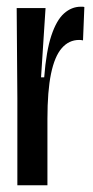

<svg xmlns="http://www.w3.org/2000/svg" viewBox="-20 -552 276 572"><path d="M31.7 0V-259L29.7 -528H115.7L102.3 -321.7H111.7Q117.7 -400 133 -446Q148.3 -492 170.8 -512Q193.3 -532 220.7 -532Q223.3 -532 226 -532Q228.7 -532 231.3 -531L227.3 -431.7Q224.7 -432.3 221.8 -432.7Q219 -433 215.7 -433Q185.3 -433 164 -408.5Q142.7 -384 132 -332.3Q121.3 -280.7 121.3 -198V0Z"/></svg>

Font: Bricolage Grotesque 96pt ExtraBold Condensed
Style: Regular
Weight: 800
Width: 3
Version: Version 1.001;gftools[0.9.33.dev8+g029e19f]